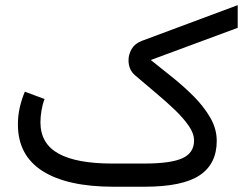

<svg xmlns="http://www.w3.org/2000/svg" viewBox="-20 -708 951 728"><path d="M527.3 -87.9Q627.9 -87.9 671.9 -108.2Q715.8 -128.4 715.8 -175.3Q715.8 -201.7 695.8 -230.7Q675.8 -259.8 643.1 -291.3Q610.4 -322.8 570.8 -355.7Q531.2 -388.7 492.2 -422.4Q467.3 -443.4 467.3 -480Q467.3 -501.5 479.2 -522.2Q491.2 -543 518.1 -553.2L881.3 -688.5V-602.5L551.8 -480.5Q588.9 -450.7 632.1 -416.3Q675.3 -381.8 713.9 -343.3Q752.4 -304.7 777.1 -262.2Q801.8 -219.7 801.8 -173.8Q801.8 -86.4 736.8 -43.2Q671.9 0 527.8 0H410.2Q235.4 0 141.6 -59.3Q47.9 -118.7 47.9 -236.3Q47.9 -269 54.9 -300.3Q62 -331.5 74.2 -360.4L148.9 -332.5Q141.1 -312 137.2 -288.6Q133.3 -265.1 133.3 -243.7Q133.8 -163.1 202.1 -125.5Q270.5 -87.9 405.3 -87.9Z"/></svg>

Font: Vazir WOL-UI
Style: Regular-WOL-UI
Weight: 400
Designer: Saber Rastikerdar
Foundry: Saber Rastikerdar
Version: Version 30.1.0